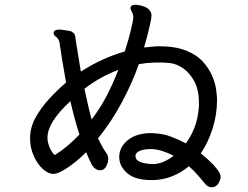

<svg xmlns="http://www.w3.org/2000/svg" viewBox="-20 -772 1040 805"><path d="M614 -214 630 -213Q666 -211 698.5 -198.5Q731 -186 759 -171Q780 -198 795 -236Q810 -274 814 -325V-341Q814 -395 795 -430.5Q776 -466 748 -485.5Q720 -505 690 -508Q626 -514 562 -503Q536 -428 492 -345Q448 -262 391 -192Q405 -163 416 -145Q424 -134 429 -125.5Q434 -117 434 -104.5Q434 -92 425.5 -75Q417 -58 399 -58Q381 -58 367 -78Q357 -95 341 -134Q321 -113 295.5 -92.5Q270 -72 245 -57.5Q220 -43 203 -43Q182 -43 159 -64Q136 -85 121 -119.5Q106 -154 106 -192Q106 -237 129 -279Q152 -321 187 -358.5Q222 -396 257 -426Q238 -533 230 -590Q229 -603 220 -613Q216 -617 210.5 -621.5Q205 -626 205 -633V-635Q206 -648 230 -648Q238 -648 268 -643Q282 -641 286 -635Q294 -630 295.5 -619Q297 -608 298 -600L319 -472Q410 -530 503 -556Q520 -608 529.5 -649Q539 -690 539 -699Q539 -704 537 -712Q535 -720 531 -726Q527 -732 527 -737Q527 -742 529 -745Q534 -752 548 -752Q556 -752 569.5 -749Q583 -746 595 -739.5Q607 -733 614 -717Q615 -714 615 -706Q615 -689 596 -616Q590 -593 584 -573Q633 -578 640.5 -578Q648 -578 648 -578Q715 -578 760 -560Q805 -542 831 -513Q857 -484 870 -453Q883 -422 886.5 -394.5Q890 -367 890 -353Q890 -291 871 -232Q852 -173 822 -129Q856 -101 874 -82Q905 -48 905 -31Q905 -19 895.5 -3Q886 13 867 13Q853 13 842 1Q833 -10 812.5 -34Q792 -58 772 -75Q741 -49 703 -33.5Q665 -18 623 -17Q619 -17 614 -17Q547 -17 513.5 -46Q480 -75 480 -113V-118Q482 -158 518 -186Q554 -214 614 -214ZM476 -479Q401 -451 334 -400Q352 -315 364 -271Q403 -322 430.5 -376.5Q458 -431 476 -479ZM210 -122Q264 -156 313 -208Q293 -270 275 -348Q225 -301 202 -264Q179 -227 179 -194Q179 -179 185 -162Q191 -145 198.5 -134.5Q206 -124 210 -122ZM708 -119Q658 -145 617 -147H612Q582 -147 565 -139Q548 -131 548 -118Q548 -105 558.5 -98Q569 -91 587 -87.5Q605 -84 621 -84Q665 -85 708 -119Z"/></svg>

Font: Moon Stars Kai
Style: Bold
Weight: 700
Designer: GuiWonder
Version: Version 1.101